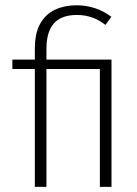

<svg xmlns="http://www.w3.org/2000/svg" viewBox="-20 -724 532 744"><path d="M412 0H367V-456.5H160V0H115V-456.5H28V-493H115V-535.5Q115 -595.5 136 -632.5Q157 -669.5 193.5 -686.5Q230 -703.5 276 -703.5Q351.5 -703.5 411.5 -659L388.5 -627.5Q340.5 -666 278 -666Q218 -666 189 -633.5Q160 -601 160 -535V-493H412Z"/></svg>

Font: Acari Sans Neue Light
Style: Regular
Weight: 300
Designer: Alfredo Marco Pradil (font), Cristiano Sobral (main changes)
Foundry: Hanken Design Co. (font), Cristiano Sobral (main changes)
Version: Version 2.459;March 19, 2022;FontCreator 14.0.0.2808 64-bit;